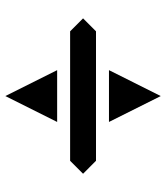

<svg xmlns="http://www.w3.org/2000/svg" viewBox="29 -704 626 724"><g transform="rotate(-90 342.0 -342.0)"><path d="M97.7 -390.6H585.9L634.8 -341.8L585.9 -293H97.7L48.8 -341.8ZM341.8 -48.8 244.1 -244.1H439.5ZM439.5 -439.5H244.1L341.8 -634.8Z"/></g></svg>

Font: BabelStone Centaurian
Style: Regular
Weight: 400
Designer: Andrew West
Foundry: BabelStone
Version: Version 1.01 November 6, 2013